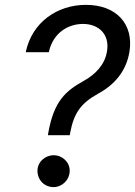

<svg xmlns="http://www.w3.org/2000/svg" viewBox="-20 -757 552 783"><path d="M176.8 -214.5 175.4 -205.6H264.6L266 -214.5C281.6 -298.3 311.4 -336.3 378.9 -374.3C447.4 -411.2 494.7 -466.6 507.8 -545.1C526.3 -657 456.3 -737.2 330.3 -737.2C213.8 -737.2 110.4 -666.5 84.9 -544H179C196.7 -625.7 260.7 -659.4 318.2 -659.4C383.2 -659.4 427.6 -616.5 416.5 -548.7C408 -492.5 368.3 -453.5 322.8 -427.9C248.6 -386.7 199.9 -346.2 176.8 -214.5ZM132.8 -59.7C133.2 -23.1 160.9 6 198.2 6C233.7 6 263.5 -23.1 264.2 -59.7C265.3 -94.8 234.7 -123.9 199.2 -123.9C163.4 -123.9 132.5 -96.2 132.8 -59.7Z"/></svg>

Font: Margiela Sans Text
Style: Italic
Weight: 400
Italic angle: -9.39999°
Designer: Stefan Endress, Andreas Faust
Version: Version 1.100;FEAKit 1.0